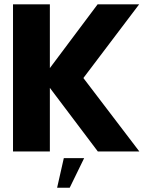

<svg xmlns="http://www.w3.org/2000/svg" viewBox="-20 -695 677 881"><path d="M39.7 0H208.8V-291.8L428.9 0H619.4L362.6 -337L618.4 -675H427.8L208.8 -382.6V-675H39.7ZM242.1 166.3H299.9L366.1 30.6H272.8Z"/></svg>

Font: Anybody Thin
Style: Regular
Weight: 100
Designer: Tyler Finck
Foundry: Etcetera Type Company
Version: Version 1.114;gftools[0.9.25]